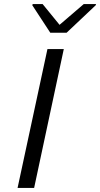

<svg xmlns="http://www.w3.org/2000/svg" viewBox="-20 -931 496 951"><path d="M67 0 215 -688H296L149 0ZM229 -769 140 -905 142 -911H191L275 -808L395 -911H456L454 -905L310 -769Z"/></svg>

Font: Saira Expanded
Style: Italic
Weight: 400
Width: 7
Italic angle: -12°
Designer: Hector Gatti with collaboration of the Omnibus-Type team
Foundry: Omnibus-Type
Version: Version 1.101